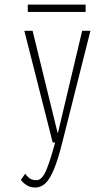

<svg xmlns="http://www.w3.org/2000/svg" viewBox="-20 -638 490 860"><path d="M126 -500 248.5 0H216L89 -500ZM348 -500H385L259 0Q240.5 74.5 222.2 119Q204 163.5 183.8 182.8Q163.5 202 138 202Q116 202 99.8 191.8Q83.5 181.5 73.5 167.5L93 140Q99 150 111 159.5Q123 169 144 169Q169 169 189 119.8Q209 70.5 232 -19L242 -53ZM104.5 -617.5H363.5V-584.5H104.5Z"/></svg>

Font: League Mono Thin Condensed
Style: Regular
Weight: 100
Width: 1
Designer: Tyler Finck
Foundry: The League of Moveable Type / Tyler Finck
Version: Version 2.300;RELEASE